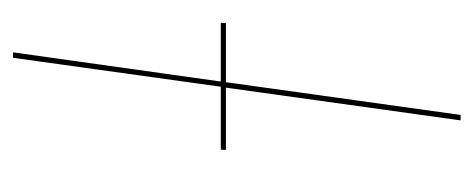

<svg xmlns="http://www.w3.org/2000/svg" viewBox="-234 -486 721 292"><g transform="rotate(-90 126.0 -340.5)"><path d="M236.8 -364.7 236.3 -356.9H146.5L96.7 0H88.4L138.2 -356.9H43.5L43.9 -364.7H139.6L183.6 -680.7H191.9L147.5 -364.7Z"/></g></svg>

Font: Fira Sans Compressed Eight
Style: Italic
Weight: 100
Width: 3
Italic angle: -8°
Designer: Carrois Corporate & Edenspiekermann AG
Foundry: Carrois Corporate GbR & Edenspiekermann AG
Version: Version 4.203;PS 004.203;hotconv 1.0.88;makeotf.lib2.5.64775